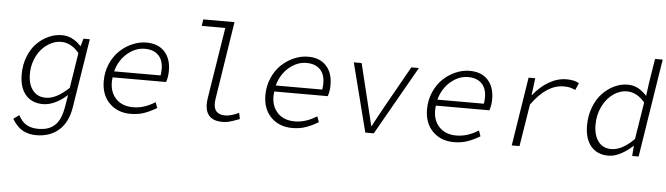

<svg xmlns="http://www.w3.org/2000/svg" viewBox="-54 -958 4920 1419"><g transform="rotate(5 2405.5 -249.0)"><path d="M533.2 -509.8H580.1L499 0Q481.9 112.3 415.8 171.6Q349.6 231 247.1 231Q220.7 231 198 226.1Q175.3 221.2 152.1 210Q128.9 198.7 107.7 177.2Q86.4 155.8 67.9 125L109.9 94.2Q136.7 145 173.1 164.1Q209.5 183.1 254.9 183.1Q294.4 183.1 323.7 174.3Q353 165.5 377.4 144.5Q401.9 123.5 418 86.4Q434.1 49.3 442.9 -5.9L456.1 -85.9Q418 -49.3 369.9 -25.6Q321.8 -2 275.9 -2Q194.3 -2 147.7 -55.9Q101.1 -109.9 101.1 -208Q101.1 -278.8 124.5 -338.9Q147.9 -398.9 186.5 -438.5Q225.1 -478 273.7 -500Q322.3 -522 373 -522Q452.6 -522 516.1 -452.1ZM463.9 -139.2 504.9 -400.9Q445.8 -472.2 371.1 -472.2Q331.5 -472.2 293.7 -452.6Q255.9 -433.1 226.6 -399.9Q197.3 -366.7 179.2 -318.6Q161.1 -270.5 161.1 -216.8Q161.1 -140.1 195.8 -95.5Q230.5 -50.8 293.9 -50.8Q371.1 -50.8 463.9 -139.2Z M927.7 13.2Q831.5 13.2 770.5 -47.6Q709.5 -108.4 709.5 -211.9Q709.5 -280.3 735.4 -339.6Q761.2 -398.9 802.7 -438.2Q844.2 -477.5 895.8 -499.8Q947.3 -522 999.5 -522Q1086.4 -522 1134.5 -470.2Q1182.6 -418.5 1182.6 -329.1Q1182.6 -283.2 1169.4 -244.1H772.5Q759.8 -152.3 806.6 -94.7Q853.5 -37.1 942.4 -37.1Q1023.9 -37.1 1105.5 -88.9L1120.6 -46.9Q1074.2 -19 1029.1 -2.9Q983.9 13.2 927.7 13.2ZM779.8 -289.1H1124.5Q1138.7 -378.4 1103 -426.8Q1067.4 -475.1 991.7 -475.1Q922.9 -475.1 862.5 -424.1Q802.2 -373 779.8 -289.1Z M1607.4 13.2Q1535.2 13.2 1504.2 -29.5Q1473.1 -72.3 1487.3 -158.2L1570.3 -680.2H1396L1402.3 -729H1634.3L1544.4 -152.8Q1525.4 -36.1 1626 -36.1Q1667 -36.1 1727.1 -64L1736.3 -19Q1676.8 3.9 1650.9 9.3Q1629.4 13.2 1607.4 13.2Z M2127 13.2Q2030.8 13.2 1969.7 -47.6Q1908.7 -108.4 1908.7 -211.9Q1908.7 -280.3 1934.6 -339.6Q1960.4 -398.9 2002 -438.2Q2043.5 -477.5 2095 -499.8Q2146.5 -522 2198.7 -522Q2285.6 -522 2333.7 -470.2Q2381.8 -418.5 2381.8 -329.1Q2381.8 -283.2 2368.7 -244.1H1971.7Q1959 -152.3 2005.9 -94.7Q2052.7 -37.1 2141.6 -37.1Q2223.1 -37.1 2304.7 -88.9L2319.8 -46.9Q2273.4 -19 2228.3 -2.9Q2183.1 13.2 2127 13.2ZM1979 -289.1H2323.7Q2337.9 -378.4 2302.2 -426.8Q2266.6 -475.1 2190.9 -475.1Q2122.1 -475.1 2061.8 -424.1Q2001.5 -373 1979 -289.1Z M2668.5 0 2538.6 -509.8H2596.7L2672.4 -199.2Q2680.2 -170.4 2691.9 -119.6Q2703.6 -68.8 2707.5 -53.2H2711.4Q2714.8 -59.6 2744.1 -114.3Q2773.4 -168.9 2790.5 -199.2L2965.3 -509.8H3021.5L2731.4 0Z M3326.2 13.2Q3230 13.2 3168.9 -47.6Q3107.9 -108.4 3107.9 -211.9Q3107.9 -280.3 3133.8 -339.6Q3159.7 -398.9 3201.2 -438.2Q3242.7 -477.5 3294.2 -499.8Q3345.7 -522 3397.9 -522Q3484.9 -522 3533 -470.2Q3581.1 -418.5 3581.1 -329.1Q3581.1 -283.2 3567.9 -244.1H3170.9Q3158.2 -152.3 3205.1 -94.7Q3252 -37.1 3340.8 -37.1Q3422.4 -37.1 3503.9 -88.9L3519 -46.9Q3472.7 -19 3427.5 -2.9Q3382.3 13.2 3326.2 13.2ZM3178.2 -289.1H3522.9Q3537.1 -378.4 3501.5 -426.8Q3465.8 -475.1 3390.1 -475.1Q3321.3 -475.1 3261 -424.1Q3200.7 -373 3178.2 -289.1Z M3754.9 0 3835.4 -509.8H3884.8L3868.7 -383.8H3871.6Q3922.4 -447.8 3985.8 -484.9Q4049.3 -522 4117.7 -522Q4176.3 -522 4209.5 -501L4186.5 -449.2Q4161.6 -460.4 4144.8 -464.1Q4127.9 -467.8 4099.6 -467.8Q4038.6 -467.8 3980.5 -431.2Q3922.4 -394.5 3862.8 -313L3812.5 0Z M4472.2 13.2Q4389.6 13.2 4343 -41.7Q4296.4 -96.7 4296.4 -195.8Q4296.4 -268.6 4320.3 -331.1Q4344.2 -393.6 4383.1 -434.6Q4421.9 -475.6 4470.5 -498.8Q4519 -522 4569.3 -522Q4612.3 -522 4646 -504.4Q4679.7 -486.8 4712.4 -451.2L4726.1 -553.2L4754.4 -729H4811L4696.3 0H4648.4L4654.3 -74.2H4651.4Q4610.8 -36.1 4563.7 -11.5Q4516.6 13.2 4472.2 13.2ZM4489.3 -37.1Q4569.8 -37.1 4658.2 -127L4702.1 -400.9Q4643.1 -472.2 4569.3 -472.2Q4515.6 -472.2 4467.3 -438Q4418.9 -403.8 4388.7 -342.3Q4358.4 -280.8 4358.4 -207Q4358.4 -128.9 4392.6 -83Q4426.8 -37.1 4489.3 -37.1Z"/></g></svg>

Font: Office Code Pro Light Italic
Style: Regular
Weight: 300
Italic angle: -9°
Designer: Nathan Rutzky & Paul D. Hunt
Foundry: Adobe Systems Incorporated
Version: Version 1.004;PS 001.004;hotconv 1.0.70;makeotf.lib2.5.58329